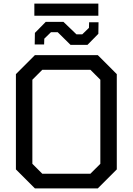

<svg xmlns="http://www.w3.org/2000/svg" viewBox="-20 -1042 734 1062"><path d="M170 -955V-1022H524V-955ZM370 -794 299 -864H262L225 -828L224 -796H172L173 -860L233 -921H331L403 -852H435L472 -888L473 -919H525L524 -855L464 -794ZM173 0 68 -105V-632L173 -737H521L626 -632V-105L521 0ZM214 -81H480L535 -136V-601L480 -656H214L159 -601V-136Z"/></svg>

Font: Tomorrow
Style: Regular
Weight: 400
Designer: Tony de Marco, Monica Rizzolli
Foundry: Just in Type
Version: Version 2.002